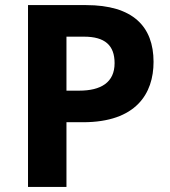

<svg xmlns="http://www.w3.org/2000/svg" viewBox="-20 -734 668 754"><path d="M318 -714H90V0H241V-254H306C514 -254 583 -366 583 -491C583 -630 502 -714 318 -714ZM310 -590C392 -590 430 -556 430 -486C430 -410 376 -378 291 -378H241V-590Z"/></svg>

Font: Noto Sans Bassa Vah
Style: Bold
Weight: 700
Designer: Monotype Design Team
Foundry: Monotype Imaging Inc.
Version: Version 2.002